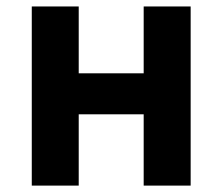

<svg xmlns="http://www.w3.org/2000/svg" viewBox="-20 -580 695 600"><path d="M79.3 0V-559.8H226V-350.9H429V-559.8H575.8V0H429V-222.8H226V0Z"/></svg>

Font: Noto Sans TC
Style: Regular
Weight: 100
Designer: Ryoko NISHIZUKA 西塚涼子 (kana, bopomofo & ideographs); Paul D. Hunt (Latin, Greek & Cyrillic); Sandoll Communications 산돌커뮤니
Foundry: Adobe
Version: Version 2.004;hotconv 1.0.118;makeotfexe 2.5.65603